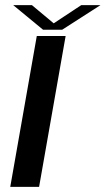

<svg xmlns="http://www.w3.org/2000/svg" viewBox="-20 -729 412 749"><path d="M20 0H132.5L236 -588.5H123.5ZM148 -613H222.5L372 -709H297L189.5 -638L104.5 -709H31.5Z"/></svg>

Font: Anybody Expanded
Style: Italic
Weight: 400
Width: 7
Italic angle: -10°
Version: Version 1.113;gftools[0.9.25]